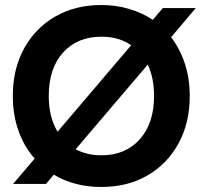

<svg xmlns="http://www.w3.org/2000/svg" viewBox="-20 -732 827 764"><path d="M32 0 118 -101Q76 -148 53.5 -211.5Q31 -275 31 -350Q31 -457 75.5 -538.5Q120 -620 199.5 -666Q279 -712 383 -712Q442 -712 494 -696.5Q546 -681 588 -653L628 -700H759L661 -584Q696 -538 715.5 -479Q735 -420 735 -350Q735 -243 690.5 -161.5Q646 -80 567 -34Q488 12 383 12Q329 12 281.5 -0.5Q234 -13 194 -37L163 0ZM174 -350Q174 -266 209 -208L502 -552Q453 -586 384 -586Q288 -586 231 -523Q174 -460 174 -350ZM384 -114Q479 -114 536 -177.5Q593 -241 593 -350Q593 -422 568 -475L281 -138Q326 -114 384 -114Z"/></svg>

Font: Host Grotesk ExtraBold
Style: Regular
Weight: 800
Designer: Doğukan Karapınar
Foundry: Element Type
Version: Version 1.003; ttfautohint (v1.8.4.7-5d5b)